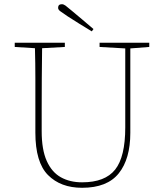

<svg xmlns="http://www.w3.org/2000/svg" viewBox="-20 -879 777 912"><path d="M453 -656V-676H689V-656L599 -649V-248Q599 -124 544 -55.5Q489 13 370 13Q268 13 208 -47.5Q148 -108 148 -249V-361Q148 -434 148 -506Q148 -578 146 -650L50 -656V-676H288V-656L180 -650Q179 -578 178.5 -506.5Q178 -435 178 -361V-256Q178 -168 202 -114.5Q226 -61 269 -37Q312 -13 370 -13Q479 -13 527 -73.5Q575 -134 575 -274V-649ZM424 -741 416 -730Q387 -747 358 -765.5Q329 -784 302 -801Q277 -818 266.5 -825.5Q256 -833 256 -842Q256 -859 274 -859Q282 -859 291 -852.5Q300 -846 321 -828Q344 -809 370.5 -786.5Q397 -764 424 -741Z"/></svg>

Font: Source Serif 4 ExtraLight
Style: Regular
Weight: 200
Designer: Frank Grießhammer
Foundry: Adobe
Version: Version 4.005;hotconv 1.1.0;makeotfexe 2.6.0